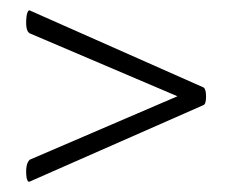

<svg xmlns="http://www.w3.org/2000/svg" viewBox="-20 -374 447 369"><path d="M371 -206Q376 -203 376 -188.5Q376 -174 371 -172L37 -25Q33 -23 31 -33Q28 -58 37 -67L321 -189L37 -310Q28 -315 31 -343Q33 -355 37 -354Z"/></svg>

Font: Cormorant Infant Book
Style: Italic
Weight: 500
Italic angle: -10°
Designer: Christian Thalmann (Catharsis Fonts)
Version: Version 1.000;PS 002.000;hotconv 1.0.88;makeotf.lib2.5.64775